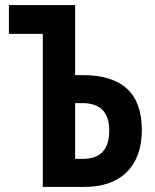

<svg xmlns="http://www.w3.org/2000/svg" viewBox="-20 -734 609 754"><path d="M311 0Q419 0 478 -58.5Q537 -117 537 -224Q537 -439 305 -439H275V-714H15V-601H148V0ZM275 -329H304Q409 -329 409 -221Q409 -110 305 -110H275Z"/></svg>

Font: Noto Sans UI Condensed
Style: Bold
Weight: 700
Width: 3
Designer: Monotype Design Team
Foundry: Monotype Imaging Inc.
Version: 1.001